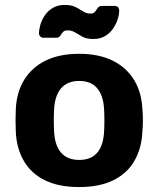

<svg xmlns="http://www.w3.org/2000/svg" viewBox="-20 -748 641 778"><path d="M301 10Q218 10 162 -17.5Q106 -45 76.5 -96Q47 -147 44 -215Q43 -235 43 -260.5Q43 -286 44 -305Q47 -374 78 -424.5Q109 -475 165 -502.5Q221 -530 301 -530Q380 -530 436 -502.5Q492 -475 523 -424.5Q554 -374 557 -305Q559 -286 559 -260.5Q559 -235 557 -215Q554 -147 524.5 -96Q495 -45 439 -17.5Q383 10 301 10ZM301 -100Q350 -100 375 -130.5Q400 -161 402 -220Q403 -235 403 -260Q403 -285 402 -300Q400 -358 375 -389Q350 -420 301 -420Q252 -420 226.5 -389Q201 -358 199 -300Q198 -285 198 -260Q198 -235 199 -220Q201 -161 226.5 -130.5Q252 -100 301 -100ZM358 -590Q331 -590 314.5 -599Q298 -608 284.5 -616.5Q271 -625 254 -625Q241 -625 235 -618Q229 -611 224 -603Q219 -595 208 -595H155Q148 -595 143 -600.5Q138 -606 138 -612Q138 -628 143.5 -647.5Q149 -667 161.5 -685.5Q174 -704 194 -716Q214 -728 242 -728Q269 -728 286 -719.5Q303 -711 316.5 -702Q330 -693 347 -693Q360 -693 365.5 -701Q371 -709 376.5 -716.5Q382 -724 393 -724H445Q454 -724 458.5 -718.5Q463 -713 463 -706Q463 -690 457 -670.5Q451 -651 438.5 -632.5Q426 -614 406 -602Q386 -590 358 -590Z"/></svg>

Font: Rubik Light SemiBold
Style: Regular
Weight: 600
Version: Version 2.300;gftools[0.9.30]